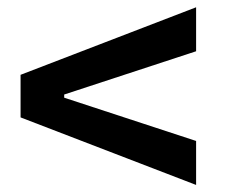

<svg xmlns="http://www.w3.org/2000/svg" viewBox="-20 -613 626 533"><path d="M524.4 -99.6 37.1 -287.1V-405.3L524.4 -592.8V-470.7L158.2 -350.6V-341.8L524.4 -221.7Z"/></svg>

Font: Caskaydia Cove SemiBold
Style: Regular
Weight: 600
Monospace: yes
Designer: Aaron Bell
Foundry: Saja Typeworks
Version: Version 4.300; ttfautohint (v1.8.3)